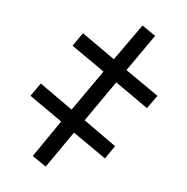

<svg xmlns="http://www.w3.org/2000/svg" viewBox="-70 -651 704 721"><g transform="rotate(10 282.5 -290.5)"><path d="M232.9 -142.1 150.4 2 95.7 -28.8 178.2 -174.8 47.9 -250 78.1 -302.2 209 -225.6 302.2 -387.2 170.9 -462.4 201.2 -515.6 332.5 -439.5 416.5 -583 469.7 -552.7 386.2 -407.7 517.6 -332.5 486.8 -280.3 356.4 -355.5 264.2 -194.8 393.6 -118.7 364.3 -66.9Z"/></g></svg>

Font: Bpm'online Open Sans
Style: Regular
Weight: 400
Foundry: Ascender Corporation
Version: Version 1.10